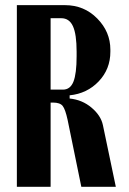

<svg xmlns="http://www.w3.org/2000/svg" viewBox="-20 -719 496 739"><path d="M44.9 -699.2H230Q303.7 -699.2 354.2 -647.9Q404.8 -596.7 404.8 -527.8V-520Q404.8 -453.1 360.1 -406Q315.4 -358.9 248 -352.1V-339.8Q296.4 -335 332.3 -304.7Q368.2 -274.4 376 -237.8L425.8 0H293L240.2 -257.8Q231.4 -298.3 221.2 -311.3Q210.9 -324.2 184.1 -324.2H174.8V0H44.9ZM274.9 -502.9V-520Q274.9 -587.4 260.7 -618.2Q246.6 -648.9 215.8 -648.9H174.8V-374H222.2Q250.5 -374 262.7 -404.8Q274.9 -435.5 274.9 -502.9Z"/></svg>

Font: Moniqa Black Paragraph
Style: Regular
Weight: 900
Designer: Rajesh Rajput
Foundry: Rajesh Rajput
Version: Version 1.000